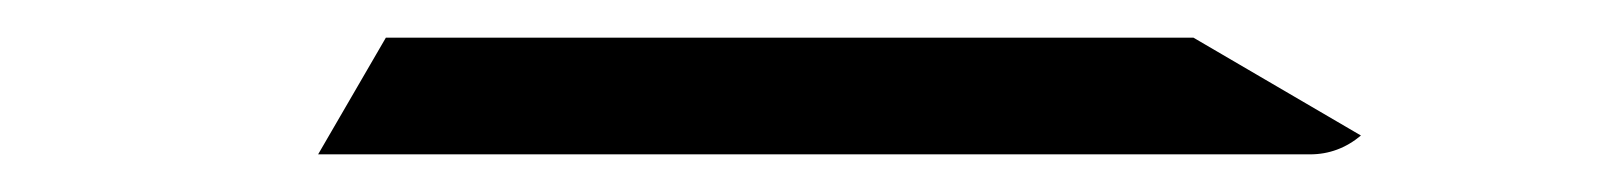

<svg xmlns="http://www.w3.org/2000/svg" viewBox="-20 -82 856 102"><path d="M614 -62 703 -10Q691 0 676 0H408H149L185 -62H191H377H439Z"/></svg>

Font: DSEG14 Modern
Style: Light
Weight: 300
Designer: Keshikan(Twitter:@keshinomi_88pro)
Version: Version 0.46